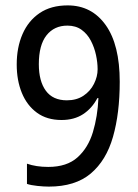

<svg xmlns="http://www.w3.org/2000/svg" viewBox="-20 -774 512 712"><path d="M424 -471Q424 -354 399 -266.5Q374 -179 316.5 -130.5Q259 -82 161 -82Q143 -82 119 -84.5Q95 -87 80 -92V-167Q114 -155 159 -155Q228 -155 267.5 -190.5Q307 -226 324.5 -284Q342 -342 345 -410H341Q321 -372 288 -350.5Q255 -329 208 -329Q154 -329 117 -356Q80 -383 61 -429.5Q42 -476 42 -535Q42 -598 63.5 -647.5Q85 -697 127 -725.5Q169 -754 231 -754Q320 -754 372 -681Q424 -608 424 -471ZM230 -679Q181 -679 152.5 -643Q124 -607 124 -536Q124 -473 150 -437.5Q176 -402 228 -402Q264 -402 289.5 -419Q315 -436 328.5 -463Q342 -490 342 -517Q342 -542 336 -570Q330 -598 317 -623Q304 -648 282.5 -663.5Q261 -679 230 -679Z"/></svg>

Font: Noto Sans Telugu UI Condensed
Style: Regular
Weight: 400
Width: 3
Designer: Jelle Bosma - Monotype Design Team
Foundry: Monotype Imaging Inc.
Version: Version 2.006; ttfautohint (v1.8.4.7-5d5b)